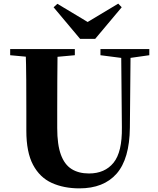

<svg xmlns="http://www.w3.org/2000/svg" viewBox="-20 -1017 869 1057"><path d="M296 -996 504 -871H421L631 -997L650 -977L504 -803H421L275 -977ZM417 20Q331 20 265 -10Q199 -40 162 -109.5Q125 -179 125 -297V-406Q125 -490 124.5 -576Q124 -662 121 -747H297Q296 -662 295.5 -577Q295 -492 295 -406V-312Q295 -221 315 -166Q335 -111 374 -86.5Q413 -62 470 -62Q557 -62 605 -121Q653 -180 651 -316L647 -747H699L695 -314Q693 -142 622 -61Q551 20 417 20ZM36 -713V-747H392V-713L228 -698H198ZM533 -713V-747H802V-713L689 -697H657Z"/></svg>

Font: Noto Serif JP Black
Style: Regular
Weight: 900
Designer: Ryoko NISHIZUKA 西塚涼子 (kana & ideographs); Frank Grießhammer (Latin, Greek & Cyrillic); Wenlong ZHANG 张文龙 (bopomofo); San
Foundry: Adobe
Version: Version 2.003-H1;hotconv 1.1.1;makeotfexe 2.6.0